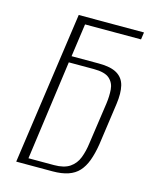

<svg xmlns="http://www.w3.org/2000/svg" viewBox="-94 -655 572 719"><g transform="rotate(15 191.5 -295.5)"><path d="M38 0 122 -591H375L371 -563H154L136 -435H242Q288 -435 312.5 -420.5Q337 -406 344 -377.5Q351 -349 345 -306L322 -143Q316 -106 306 -79Q296 -52 280 -34.5Q264 -17 239 -8.5Q214 0 179 0ZM178 -24Q217 -24 239 -39Q261 -54 271 -80Q281 -106 285 -138L308 -298Q312 -327 310 -352.5Q308 -378 290 -394Q272 -410 229 -410H132L79 -24Z"/></g></svg>

Font: Alumni Sans ExtraLight
Style: Italic
Weight: 250
Italic angle: -8°
Version: Version 1.016